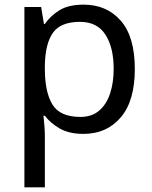

<svg xmlns="http://www.w3.org/2000/svg" viewBox="-20 -566 655 826"><path d="M340 -546Q439 -546 499.5 -477Q560 -408 560 -269Q560 -132 499.5 -61Q439 10 339 10Q277 10 236.5 -13.5Q196 -37 173 -68H167Q169 -51 171 -25Q173 1 173 20V240H85V-536H157L169 -463H173Q197 -498 236 -522Q275 -546 340 -546ZM324 -472Q242 -472 208.5 -426Q175 -380 173 -286V-269Q173 -170 205.5 -116.5Q238 -63 326 -63Q375 -63 406.5 -90Q438 -117 453.5 -163.5Q469 -210 469 -270Q469 -362 433.5 -417Q398 -472 324 -472Z"/></svg>

Font: Noto Sans Indic Siyaq Numbers
Style: Regular
Weight: 400
Designer: Monotype Design Team
Foundry: Monotype Imaging Inc.
Version: Version 2.002; ttfautohint (v1.8.4.7-5d5b)